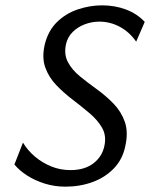

<svg xmlns="http://www.w3.org/2000/svg" viewBox="-20 -688 562 719"><path d="M225 11Q184 11 147.5 -0.5Q111 -12 82 -30.5Q53 -49 34 -72L66 -154Q84 -124 111.5 -101Q139 -78 172.5 -64.5Q206 -51 244 -51Q297 -51 330 -76.5Q363 -102 371 -142Q379 -180 362.5 -209Q346 -238 316 -263.5Q286 -289 252.5 -314.5Q219 -340 191 -369Q163 -398 149.5 -435.5Q136 -473 148 -523Q161 -574 194 -606Q227 -638 272 -653Q317 -668 362 -668Q410 -668 451.5 -652.5Q493 -637 522 -606L490 -532Q464 -569 428 -588Q392 -607 352 -607Q324 -607 297.5 -597Q271 -587 252 -568Q233 -549 227 -522Q219 -484 234.5 -455Q250 -426 279.5 -402Q309 -378 343 -353.5Q377 -329 405.5 -299.5Q434 -270 447.5 -231.5Q461 -193 449 -140Q439 -91 406 -57Q373 -23 326 -6Q279 11 225 11Z"/></svg>

Font: Ysabeau Infant Medium
Style: Italic
Weight: 500
Italic angle: -12°
Designer: Christian Thalmann (Catharsis Fonts)
Version: Version 2.001;gftools[0.9.30]; featfreeze: ss01,ss02,lnum